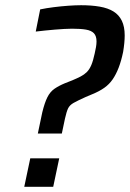

<svg xmlns="http://www.w3.org/2000/svg" viewBox="-20 -716 498 736"><path d="M125 -204 142 -285Q151 -322 161.5 -343Q172 -364 188.5 -375.5Q205 -387 229 -397L257 -408Q276 -416 289.5 -423Q303 -430 313 -440Q323 -450 330 -466.5Q337 -483 343 -511Q346 -524 348 -535.5Q350 -547 350 -557Q350 -578 340 -588.5Q330 -599 309.5 -602.5Q289 -606 256 -606Q243 -606 226 -605Q209 -604 190.5 -602.5Q172 -601 153 -599Q134 -597 117 -595L134 -680Q158 -685 186 -688.5Q214 -692 241.5 -694Q269 -696 291 -696Q331 -696 362.5 -690.5Q394 -685 415 -672Q436 -659 447 -636.5Q458 -614 458 -580Q458 -567 456.5 -551Q455 -535 452 -517Q445 -483 435 -457Q425 -431 412 -412Q399 -393 380 -379.5Q361 -366 334 -355L308 -344Q277 -330 262 -321.5Q247 -313 241 -300.5Q235 -288 229 -261L217 -204ZM73 0 96 -109H207L184 0Z"/></svg>

Font: Saira SemiCondensed Medium
Style: Italic
Weight: 500
Width: 4
Italic angle: -12°
Designer: Hector Gatti with collaboration of the Omnibus-Type team
Foundry: Omnibus-Type
Version: Version 1.101